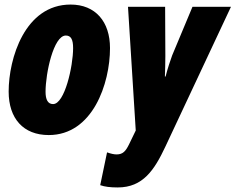

<svg xmlns="http://www.w3.org/2000/svg" viewBox="-20 -583 1034 843"><path d="M194 10C387 10 463 -216 463 -372C463 -488 399 -563 290 -563C89 -563 18 -326 18 -181C18 -62 83 10 194 10ZM497 240C608 240 658 163 706 61L994 -553H825L736 -340C729 -322 715 -279 707 -247H704C705 -276 706 -307 706 -337L705 -553H542L576 -10L546 52C532 80 520 95 492 95C481 95 467 92 450 86L420 230C440 237 464 240 497 240ZM213 -126C190 -126 180 -146 180 -180C180 -261 215 -427 269 -427C292 -427 301 -409 301 -372C301 -292 264 -126 213 -126Z"/></svg>

Font: Noto Sans UI Condensed Black
Style: Italic
Weight: 900
Width: 3
Italic angle: -192°
Designer: Monotype Design Team
Foundry: Monotype Imaging Inc.
Version: Version 1.901